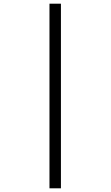

<svg xmlns="http://www.w3.org/2000/svg" viewBox="-20 -780 599 1040"><path d="M248 240V-760H310V240Z"/></svg>

Font: Noto Serif Gujarati Medium
Style: Regular
Weight: 500
Version: Version 2.102